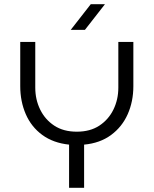

<svg xmlns="http://www.w3.org/2000/svg" viewBox="-20 -900 736 920"><path d="M311 0V-207Q235 -215 182.5 -253.5Q130 -292 103.5 -353Q77 -414 77 -487V-699H149V-480Q149 -423 172.5 -375Q196 -327 240 -298Q284 -269 348 -269Q412 -269 456 -298Q500 -327 523.5 -375Q547 -423 547 -480V-699H619V-487Q619 -414 592 -353Q565 -292 512 -253Q459 -214 383 -207V0ZM319 -757 415 -880H483L387 -757Z"/></svg>

Font: MuseoModerno Light
Style: Regular
Weight: 300
Designer: Pablo Cosgaya, Héctor Gatti, Marcela Romero, and the Authors of The MuseoModerno Project.
Foundry: Omnibus-Type Team
Version: Version 1.001